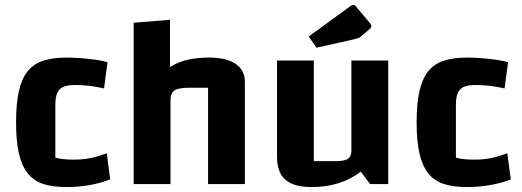

<svg xmlns="http://www.w3.org/2000/svg" viewBox="-20 -745 2112 777"><path d="M249 12Q192 12 153.5 -1Q115 -14 91 -45Q67 -76 56 -126Q45 -176 45 -250Q45 -324 56 -374.5Q67 -425 91 -455.5Q115 -486 154 -499Q193 -512 249 -512Q277 -512 308.5 -509.5Q340 -507 368.5 -503Q397 -499 415 -493L401 -387Q372 -394 342.5 -397.5Q313 -401 281 -401Q238 -401 221 -383Q204 -365 204 -322V-107Q230 -99 281 -99Q314 -99 345 -105Q376 -111 412 -125L426 -19Q388 -4 342.5 4Q297 12 249 12Z M521 0V-653L668 -665V-474Q700 -494 739 -503Q778 -512 825 -512Q896 -512 933.5 -486.5Q971 -461 971 -413V0H822V-390H748Q703 -390 686.5 -379.5Q670 -369 670 -340V0Z M1551 -500V0H1478L1440 -50Q1399 -19 1349.5 -3.5Q1300 12 1242 12Q1169 12 1135 -17.5Q1101 -47 1101 -112V-500H1250V-93H1339Q1375 -93 1388.5 -102.5Q1402 -112 1402 -136V-500ZM1261 -552 1229 -597 1399 -721Q1405 -725 1409 -725Q1415 -725 1422 -717L1475 -654Q1483 -645 1483 -640Q1483 -633 1473 -625L1441 -598Q1436 -593 1431 -591Q1426 -589 1417 -587Z M1870 12Q1813 12 1774.5 -1Q1736 -14 1712 -45Q1688 -76 1677 -126Q1666 -176 1666 -250Q1666 -324 1677 -374.5Q1688 -425 1712 -455.5Q1736 -486 1775 -499Q1814 -512 1870 -512Q1898 -512 1929.5 -509.5Q1961 -507 1989.5 -503Q2018 -499 2036 -493L2022 -387Q1993 -394 1963.5 -397.5Q1934 -401 1902 -401Q1859 -401 1842 -383Q1825 -365 1825 -322V-107Q1851 -99 1902 -99Q1935 -99 1966 -105Q1997 -111 2033 -125L2047 -19Q2009 -4 1963.5 4Q1918 12 1870 12Z"/></svg>

Font: Changa SemiBold
Style: Regular
Weight: 600
Designer: Eduardo Rodriguez Tunni
Foundry: Eduardo Rodriguez Tunni
Version: Version 3.002; ttfautohint (v1.8.2)